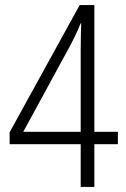

<svg xmlns="http://www.w3.org/2000/svg" viewBox="-20 -739 499 759"><path d="M446 -169V-218H353V-719H295L18 -216V-169H299V0H353V-169ZM299 -539V-218H72L256 -556C272 -586 286 -615 299 -647H301C300 -616 299 -582 299 -539Z"/></svg>

Font: Noto Sans Hebrew Condensed Light
Style: Regular
Weight: 300
Width: 3
Designer: Monotype Design Team
Foundry: Monotype Imaging Inc.
Version: Version 2.004